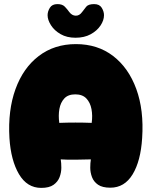

<svg xmlns="http://www.w3.org/2000/svg" viewBox="-20 -914 740 936"><path d="M181 2Q112 2 72.5 -65Q33 -132 26 -241Q18 -376 55.5 -479.5Q93 -583 169 -641Q245 -699 350 -699Q456 -699 531.5 -641Q607 -583 644.5 -480Q682 -377 673 -241Q666 -129 626.5 -64Q587 1 518 1Q479 1 458 -13.5Q437 -28 428.5 -50.5Q420 -73 420 -96.5Q420 -120 423 -137Q391 -136 348 -135.5Q305 -135 276 -137Q279 -120 279 -96.5Q279 -73 270.5 -50.5Q262 -28 241 -13Q220 2 181 2ZM269 -315Q348 -318 427 -315Q432 -350 426 -382Q420 -414 401 -434Q382 -454 347 -454Q312 -454 293.5 -434Q275 -414 269.5 -382.5Q264 -351 269 -315ZM348 -730Q306 -730 275.5 -747.5Q245 -765 228.5 -791Q212 -817 212 -840Q212 -858 223 -876Q234 -894 260 -894Q284 -894 296 -881.5Q308 -869 318 -855Q331 -838 349 -837.5Q367 -837 380 -855Q390 -869 400.5 -881.5Q411 -894 439 -894Q465 -894 476 -876Q487 -858 487 -840Q487 -815 470 -789.5Q453 -764 422 -747Q391 -730 348 -730Z"/></svg>

Font: Cherry Bomb One
Style: Regular
Weight: 400
Designer: satsuyako
Foundry: satsuyako
Version: Version 4.100; ttfautohint (v1.8.3)